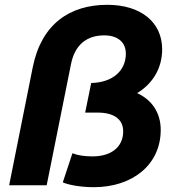

<svg xmlns="http://www.w3.org/2000/svg" viewBox="-20 -770 733 798"><path d="M550 -383C616 -423 654 -488 654 -565C654 -678 565 -750 426 -750C271 -750 152 -671 116 -490L18 0H174L275 -503C291 -585 342 -623 413 -623C470 -623 503 -594 503 -547C503 -474 446 -427 359 -425L334 -302H387C451 -302 492 -276 492 -224C492 -158 441 -120 365 -120C332 -120 304 -124 281 -133L241 -12C266 -1 317 8 370 8C530 8 648 -85 648 -230C648 -302 611 -355 550 -383Z"/></svg>

Font: AWKNG-Font
Style: Bold Italic
Weight: 700
Italic angle: -11.3°
Designer: Awakening Church
Foundry: Awakening Church
Version: Version 1.700;PS 001.700;hotconv 1.0.88;makeotf.lib2.5.64775